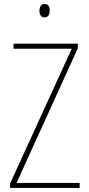

<svg xmlns="http://www.w3.org/2000/svg" viewBox="-20 -930 440 950"><path d="M374 0H30V-22L335 -689H47V-714H365V-691L62 -25H374ZM201 -910Q216 -910 221 -900Q226 -890 226 -878Q226 -863 220 -853.5Q214 -844 200 -844Q187 -844 181 -854Q175 -864 175 -877Q175 -889 180.5 -899.5Q186 -910 201 -910Z"/></svg>

Font: Noto Sans Gurmukhi UI Condensed Thin
Style: Regular
Weight: 100
Width: 3
Designer: Jelle Bosma - Monotype Design Team
Foundry: Monotype Imaging Inc.
Version: Version 2.004; ttfautohint (v1.8.4.7-5d5b)